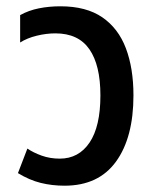

<svg xmlns="http://www.w3.org/2000/svg" viewBox="-20 -579 499 610"><path d="M185 11Q145 11 109 2Q73 -7 37 -29L67 -107Q86 -94 112.5 -84.5Q139 -75 170 -75Q230 -75 264.5 -126Q299 -177 299 -276Q299 -372 264 -422.5Q229 -473 156 -473Q127 -473 96.5 -465.5Q66 -458 44 -444V-531Q71 -546 103.5 -552.5Q136 -559 172 -559Q254 -559 305 -524Q356 -489 380 -425.5Q404 -362 404 -276Q404 -142 348.5 -65.5Q293 11 185 11Z"/></svg>

Font: Noto Sans Thai SemCond Med
Style: Regular
Weight: 500
Width: 4
Designer: Monotype Design Team
Foundry: Monotype Imaging Inc.
Version: Version 2.002; ttfautohint (v1.8.4.7-5d5b)